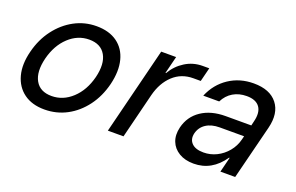

<svg xmlns="http://www.w3.org/2000/svg" viewBox="-71 -769 1598 1038"><g transform="rotate(20 728.5 -250.0)"><path d="M226.7 10Q155 10 108.3 -24.2Q61.7 -58.3 45.4 -118.8Q29.2 -179.2 49.2 -257.5Q68.3 -333.3 111.3 -390Q154.2 -446.7 212.9 -478.3Q271.7 -510 340 -510Q412.5 -510 459.2 -476.2Q505.8 -442.5 521.2 -382.1Q536.7 -321.7 517.5 -242.5Q498.3 -165.8 455.8 -109.2Q413.3 -52.5 354.6 -21.2Q295.8 10 226.7 10ZM238.3 -71.7Q304.2 -71.7 356.2 -120Q408.3 -168.3 429.2 -250Q449.2 -331.7 421.7 -380Q394.2 -428.3 327.5 -428.3Q261.7 -428.3 210 -380Q158.3 -331.7 137.5 -250Q117.5 -168.3 144.6 -120Q171.7 -71.7 238.3 -71.7Z M589.2 0 714.2 -500H800L775 -400H778.3Q805.8 -447.5 851.3 -475.8Q896.7 -504.2 951.7 -504.2H989.2L969.2 -424.2H926.7Q858.3 -424.2 810.8 -380Q763.3 -335.8 744.2 -260.8L679.2 0Z M1085 9.2Q1035 9.2 1000.4 -11.7Q965.8 -32.5 952.1 -67.9Q938.3 -103.3 949.2 -149.2Q965.8 -216.7 1021.7 -254.2Q1077.5 -291.7 1160.8 -291.7H1308.3L1314.2 -316.7Q1328.3 -371.7 1306.7 -402.1Q1285 -432.5 1231.7 -432.5Q1187.5 -432.5 1153.8 -412.5Q1120 -392.5 1100.8 -354.2H1009.2Q1040 -427.5 1102.1 -468.8Q1164.2 -510 1244.2 -510Q1337.5 -510 1380 -455.8Q1422.5 -401.7 1400 -311.7L1321.7 0H1236.7L1258.3 -86.7H1255Q1189.2 9.2 1085 9.2ZM1114.2 -65.8Q1154.2 -65.8 1189.6 -83.3Q1225 -100.8 1250.8 -132.1Q1276.7 -163.3 1286.7 -203.3L1291.7 -223.3H1151.7Q1104.2 -223.3 1073.3 -202.9Q1042.5 -182.5 1033.3 -145.8Q1025 -110 1046.7 -87.9Q1068.3 -65.8 1114.2 -65.8Z"/></g></svg>

Font: Funnel Sans
Style: Italic
Weight: 400
Italic angle: -14.036°
Version: Version 1.000; Beta; Release 5; Build 24; ttfautohint (v1.8.